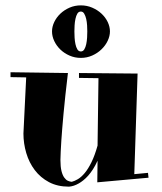

<svg xmlns="http://www.w3.org/2000/svg" viewBox="-20 -660 602 712"><path d="M490.2 -387.2 478 -14.2 528.8 -19 530.8 -1 340.8 16.1 341.8 -64Q333.5 -45.9 324.7 -32.2Q315.9 -18.6 306.9 -8.5Q297.9 1.5 289.1 8.5Q280.3 15.6 272.5 20Q253.9 30.8 235.8 32.2Q193.4 32.2 161.6 15.4Q129.9 -1.5 108.9 -29.3Q87.9 -57.1 77.4 -92.5Q66.9 -127.9 66.9 -165L77.1 -373L19 -374V-392.1L231.9 -389.2Q221.2 -299.8 215.6 -238.5Q210 -177.2 207.5 -139.2Q204.6 -94.2 204.1 -66.9Q204.1 -41.5 208 -25.9Q211.9 -10.3 218.3 -1.5Q224.6 7.3 231.9 10.5Q239.3 13.7 246.1 14.2Q256.3 11.7 268.8 4.4Q281.2 -2.9 294.2 -18.3Q307.1 -33.7 319.3 -58.6Q331.5 -83.5 341.8 -120.1L345.2 -370.1L272.9 -371.1V-389.2ZM172.9 -543.5Q172.9 -561 181.2 -578.4Q189.5 -595.7 203.9 -609.4Q218.3 -623 237.8 -631.6Q257.3 -640.1 279.8 -640.1Q302.2 -640.1 322 -631.6Q341.8 -623 356.4 -609.4Q371.1 -595.7 379.4 -578.4Q387.7 -561 387.7 -543.5Q387.7 -526.4 379.4 -508.8Q371.1 -491.2 356.4 -477.1Q341.8 -462.9 322 -454.1Q302.2 -445.3 279.8 -445.3Q257.3 -445.3 237.8 -453.9Q218.3 -462.4 203.9 -476.3Q189.5 -490.2 181.2 -507.8Q172.9 -525.4 172.9 -543.5ZM255.9 -543.5Q255.9 -533.2 256.6 -520.5Q257.3 -507.8 259.8 -496.3Q262.2 -484.9 266.8 -477.1Q271.5 -469.2 279.8 -469.2Q288.1 -469.2 292.7 -477.1Q297.4 -484.9 299.8 -496.3Q302.2 -507.8 303 -520.5Q303.7 -533.2 303.7 -543.5Q303.7 -553.2 303 -565.9Q302.2 -578.6 299.6 -590.1Q296.9 -601.6 292.2 -609.4Q287.6 -617.2 279.8 -617.2Q271.5 -617.2 266.8 -609.4Q262.2 -601.6 259.8 -590.1Q257.3 -578.6 256.6 -565.9Q255.9 -553.2 255.9 -543.5Z"/></svg>

Font: Purple Purse
Style: Regular
Weight: 400
Designer: Astigmatic (AOETI)
Foundry: Astigmatic (AOETI)
Version: Version 1.000